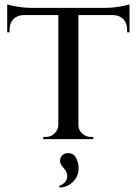

<svg xmlns="http://www.w3.org/2000/svg" viewBox="-20 -637 625 879"><path d="M339 -597V0H247V-597ZM573 -601V-568H13V-601ZM573 -570V-489H562V-502Q562 -531 545 -549Q528 -567 498 -568V-570ZM573 -617V-591L463 -601Q482 -601 504.5 -603.5Q527 -606 545.5 -610Q564 -614 573 -617ZM249 -64V0H178V-10Q179 -10 184.5 -10Q190 -10 190 -10Q213 -10 229.5 -26Q246 -42 247 -64ZM336 -64H339Q339 -42 356 -26Q373 -10 396 -10Q396 -10 401.5 -10Q407 -10 407 -10V0H336ZM88 -570V-568Q58 -567 41 -549Q24 -531 24 -502V-489H13V-570ZM13 -617Q22 -614 40.5 -610Q59 -606 81.5 -603.5Q104 -601 123 -601L13 -591ZM255 99Q255 82 266 73Q277 64 292 64Q317 64 328.5 86.5Q340 109 340 132Q340 170 314.5 195Q289 220 253 222L251 214Q270 207 279 195Q288 183 288 170Q288 161 284.5 152.5Q281 144 275 137Q268 129 261.5 119.5Q255 110 255 99Z"/></svg>

Font: Cinzel Medium
Style: Regular
Weight: 500
Designer: Natanael Gama
Version: Version 2.000